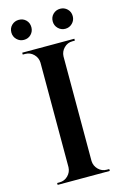

<svg xmlns="http://www.w3.org/2000/svg" viewBox="-130 -925 631 982"><g transform="rotate(-15 185.0 -433.5)"><path d="M247 -700V0H125V-700ZM128 -73V0H48V-10Q48 -10 54.5 -10Q61 -10 61 -10Q87 -10 105.5 -28.5Q124 -47 125 -73ZM128 -627H125Q124 -653 105.5 -671.5Q87 -690 61 -690Q61 -690 54.5 -690Q48 -690 48 -690V-700H128ZM244 -73H247Q248 -47 266.5 -28.5Q285 -10 311 -10Q311 -10 317 -10Q323 -10 324 -10V0H244ZM244 -627V-700H324V-690Q323 -690 317 -690Q311 -690 311 -690Q285 -690 266.5 -671.5Q248 -653 247 -627ZM74 -761Q52 -761 36.5 -776.5Q21 -792 21 -814Q21 -837 36.5 -852Q52 -867 74 -867Q97 -867 112 -852Q127 -837 127 -814Q127 -792 112 -776.5Q97 -761 74 -761ZM293 -761Q271 -761 255.5 -776.5Q240 -792 240 -814Q240 -837 255.5 -852Q271 -867 293 -867Q315 -867 330.5 -852Q346 -837 346 -814Q346 -792 330.5 -776.5Q315 -761 293 -761Z"/></g></svg>

Font: Cinzel SemiBold
Style: Regular
Weight: 600
Designer: Natanael Gama
Version: Version 2.000